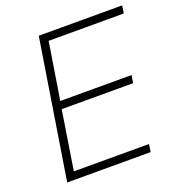

<svg xmlns="http://www.w3.org/2000/svg" viewBox="-128 -811 851 917"><g transform="rotate(-20 297.0 -352.5)"><path d="M58 0 170 -705H594L588 -666H206L160 -377H522L516 -338H153L106 -39H488L482 0Z"/></g></svg>

Font: Nunito Sans ExtraLight
Style: Italic
Weight: 200
Italic angle: -9°
Designer: Vernon Adams
Foundry: Vernon Adams
Version: Version 3.006; ttfautohint (v1.8.3)